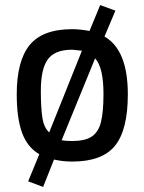

<svg xmlns="http://www.w3.org/2000/svg" viewBox="-20 -626 569 757"><path d="M91 89 135 -18Q88 -45 67 -102.5Q46 -160 46 -254Q46 -386 97 -448.5Q148 -511 265 -511Q294 -511 333 -504L375 -606L435 -584L392 -482Q484 -429 484 -254Q484 -114 433.5 -51.5Q383 11 265 11Q227 11 193 3L150 111ZM303 -426 265 -430Q196 -430 168.5 -392Q141 -354 141 -268Q141 -201 147 -162Q153 -123 174 -104ZM388 -256Q388 -360 355 -396L223 -73Q238 -70 265 -70Q315 -70 341.5 -87.5Q368 -105 378 -144.5Q388 -184 388 -256Z"/></svg>

Font: Cairo SemiBold
Style: Regular
Weight: 600
Designer: Mohamed Gaber, the designers of Titillium
Foundry: Kief Type Foundry
Version: Version 2.009; ttfautohint (v1.5.33-1714) -l 8 -r 50 -G 200 